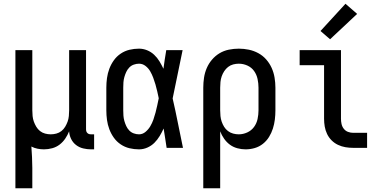

<svg xmlns="http://www.w3.org/2000/svg" viewBox="-20 -787 2040 1022"><path d="M62 215V-520H152V-200Q152 -185 153.5 -169.5Q155 -154 160 -140Q165 -126 173 -112.5Q181 -99 193 -89.5Q205 -80 220 -76Q235 -72 250 -72Q265 -72 280 -76Q295 -80 307 -89.5Q319 -99 327 -112.5Q335 -126 340 -140Q345 -154 346.5 -169.5Q348 -185 348 -200V-520H438V-99Q438 -93 439.5 -88Q441 -83 445 -79Q449 -75 454 -73.5Q459 -72 465 -72H481V8H465Q444 8 423 3Q402 -2 385 -15Q368 -28 358.5 -47.5Q349 -67 348 -88Q340 -68 327.5 -49.5Q315 -31 297.5 -17.5Q280 -4 258 2Q236 8 214 8Q197 8 179.5 4.5Q162 1 147 -7Q149 21 150.5 50Q152 79 152 107V215Z M720 8Q694 8 669 2Q644 -4 622.5 -18.5Q601 -33 586 -54Q571 -75 562 -99Q553 -123 549.5 -148.5Q546 -174 546 -200V-320Q546 -346 549.5 -371.5Q553 -397 562 -421Q571 -445 586 -466Q601 -487 622.5 -501.5Q644 -516 669 -522Q694 -528 720 -528Q742 -528 763 -519.5Q784 -511 800.5 -495.5Q817 -480 828.5 -461Q840 -442 850 -421Q853 -446 857 -470.5Q861 -495 865 -520H952Q938 -456 925.5 -391.5Q913 -327 899 -263Q914 -198 927 -132Q940 -66 954 0H867Q863 -26 859 -52Q855 -78 851 -103Q842 -83 830 -63Q818 -43 802 -27Q786 -11 764.5 -1.5Q743 8 720 8ZM720 -72Q739 -72 754.5 -85Q770 -98 780 -115Q790 -132 796.5 -150.5Q803 -169 808 -188Q813 -207 817 -226Q821 -245 825 -264Q821 -282 817 -300.5Q813 -319 807.5 -337.5Q802 -356 795.5 -373.5Q789 -391 779.5 -407.5Q770 -424 754.5 -436Q739 -448 720 -448Q706 -448 692 -443Q678 -438 668 -427.5Q658 -417 652 -404Q646 -391 642 -377Q638 -363 637 -348.5Q636 -334 636 -320V-200Q636 -186 637 -171.5Q638 -157 642 -143Q646 -129 652 -116Q658 -103 668 -92.5Q678 -82 692 -77Q706 -72 720 -72Z M1062 215V-320Q1062 -347 1066 -373.5Q1070 -400 1080.5 -424.5Q1091 -449 1108.5 -469.5Q1126 -490 1148.5 -503.5Q1171 -517 1197.5 -522.5Q1224 -528 1251 -528Q1278 -528 1304.5 -522.5Q1331 -517 1355 -504Q1379 -491 1397 -470.5Q1415 -450 1426 -425.5Q1437 -401 1441.5 -374Q1446 -347 1446 -320V-200Q1446 -175 1443 -150.5Q1440 -126 1432.5 -102.5Q1425 -79 1412 -58Q1399 -37 1379.5 -21.5Q1360 -6 1336 1Q1312 8 1287 8Q1265 8 1243 2Q1221 -4 1203.5 -17Q1186 -30 1173 -48.5Q1160 -67 1152 -88V215ZM1251 -72Q1274 -72 1296 -82Q1318 -92 1332 -111Q1346 -130 1351 -153.5Q1356 -177 1356 -200V-320Q1356 -343 1351 -366.5Q1346 -390 1332.5 -409Q1319 -428 1297 -438Q1275 -448 1251 -448Q1236 -448 1221 -444Q1206 -440 1194 -430.5Q1182 -421 1173.5 -408Q1165 -395 1160 -380.5Q1155 -366 1153.5 -350.5Q1152 -335 1152 -320V-200Q1152 -185 1153.5 -169.5Q1155 -154 1160 -139.5Q1165 -125 1173 -112Q1181 -99 1193.5 -89.5Q1206 -80 1221 -76Q1236 -72 1251 -72Z M1860 0Q1839 0 1818.5 -3.5Q1798 -7 1779 -16Q1760 -25 1745 -40Q1730 -55 1721 -74Q1712 -93 1708.5 -113.5Q1705 -134 1705 -155V-440H1575V-520H1795V-155Q1795 -141 1798 -127Q1801 -113 1810 -101.5Q1819 -90 1832.5 -85Q1846 -80 1860 -80H1934V0ZM1737 -578 1686 -622 1819 -767 1881 -713Z"/></svg>

Font: Iosevka SS04 Medium
Style: Regular
Weight: 500
Monospace: yes
Designer: Belleve Invis
Foundry: Belleve Invis
Version: Version 19.0.0; ttfautohint (v1.8.4)